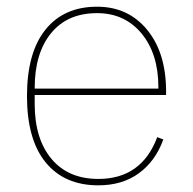

<svg xmlns="http://www.w3.org/2000/svg" viewBox="-20 -538 573 570"><path d="M272 12.2Q171.4 12.2 115.7 -55.7Q60.1 -123.5 60.1 -252.9Q60.1 -381.3 114.7 -449.7Q169.4 -518.1 268.1 -518.1Q360.4 -518.1 416.7 -449.7Q473.1 -381.3 473.1 -266.1V-255.9H83V-229Q83 -126 132.8 -66.4Q182.6 -6.8 272 -6.8Q400.4 -6.8 446.8 -130.9L464.8 -124Q441.9 -60.1 392.6 -23.9Q343.3 12.2 272 12.2ZM83 -274.9H450.2V-278.8Q450.2 -378.4 400.1 -438.7Q350.1 -499 268.1 -499Q180.2 -499 131.6 -439.5Q83 -379.9 83 -276.9Z"/></svg>

Font: Anuphan Thin
Style: Regular
Weight: 250
Designer: Mike Abbink, Paul van der Laan, Pieter van Rosmalen, Mint Tantisuwanna
Foundry: Bold Monday; Cadson Demak
Version: Version 3.002;hotconv 1.0.109;makeotfexe 2.5.65596